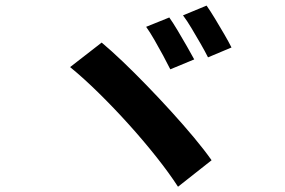

<svg xmlns="http://www.w3.org/2000/svg" viewBox="-20 -755 1040 700"><path d="M597.2 -691.3Q610.8 -672.1 627.9 -643.5Q645 -614.8 661.4 -586.2Q677.9 -557.6 688.1 -538.4L600.9 -502.3Q590.1 -524.1 574.7 -552.7Q559.3 -581.3 542.9 -609.7Q526.6 -638.1 512.8 -657.2ZM733.1 -734.6Q746.7 -715.5 764.2 -686.5Q781.7 -657.6 798 -629.5Q814.3 -601.4 824 -581.9L738.4 -545.9Q727.4 -567.9 711.2 -596Q695 -624.1 678.3 -652Q661.7 -679.9 647.2 -699ZM350.7 -599.8Q385 -571.1 427.4 -530.7Q469.8 -490.2 515.2 -443.3Q560.7 -396.4 604.9 -347.8Q649.2 -299.1 687.2 -253.6Q725.2 -208.1 751.4 -170.8L629 -74.2Q596.8 -124 550.2 -182.7Q503.6 -241.5 449.5 -301.5Q395.4 -361.5 340.3 -415.6Q285.3 -469.8 235.6 -510.4Z"/></svg>

Font: Shanggu Sans SC VF
Style: Regular
Weight: 250
Designer: GuiWonder
Version: Version 1.021